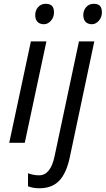

<svg xmlns="http://www.w3.org/2000/svg" viewBox="-20 -754 558 1014"><path d="M222.2 -733.9Q265.1 -733.9 265.1 -689.9Q265.6 -663.1 249 -644.5Q232.4 -626 211.9 -626Q191.4 -626 178.7 -637.7Q166 -650.4 166 -674.8Q166 -699.2 181.6 -716.8Q197.3 -734.4 222.2 -733.9ZM110.8 0H28.8L143.1 -535.2H225.1ZM476.1 -733.9Q518.1 -733.9 518.1 -689.9Q518.6 -663.1 502 -644.5Q485.4 -626 465.3 -626Q445.3 -626 432.6 -637.7Q419.9 -650.4 419.9 -674.8Q419.9 -699.2 435.5 -716.8Q451.2 -734.4 476.1 -733.9ZM188 240.2Q154.3 240.2 127.9 230V161.1Q157.7 171.9 186 171.9Q247.1 171.9 268.1 71.8L397 -535.2H478L348.1 79.1Q330.1 162.1 292 201.2Q253.9 240.2 188 240.2Z"/></svg>

Font: OpenSans-Italic
Style: Italic
Weight: 400
Italic angle: -12°
Foundry: Ascender Corporation
Version: Version 1.10